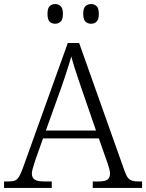

<svg xmlns="http://www.w3.org/2000/svg" viewBox="-22 -926 720 946"><path d="M-2 0V-32H19Q40 -32 51.5 -36.5Q63 -41 71.5 -55Q80 -69 90 -96L312 -714H368L592 -83Q600 -61 608 -50.5Q616 -40 628 -36Q640 -32 661 -32H678V0H435V-32H463Q496 -32 508 -41.5Q520 -51 520 -71Q520 -80 517 -92Q514 -104 510 -116Q506 -128 503 -136L465 -244H190L153 -140Q150 -131 146 -118Q142 -105 138.5 -92.5Q135 -80 135 -71Q135 -51 148.5 -41.5Q162 -32 196 -32H233V0ZM204 -283H451L382 -483Q373 -511 362.5 -540.5Q352 -570 343.5 -598Q335 -626 329 -648Q324 -628 315.5 -602Q307 -576 298 -547.5Q289 -519 279 -492ZM427 -809Q410 -809 399 -819.5Q388 -830 388 -858Q388 -885 399 -895.5Q410 -906 427 -906Q443 -906 454 -895.5Q465 -885 465 -858Q465 -830 454 -819.5Q443 -809 427 -809ZM250 -809Q233 -809 222.5 -819.5Q212 -830 212 -858Q212 -885 222.5 -895.5Q233 -906 250 -906Q266 -906 277 -895.5Q288 -885 288 -858Q288 -830 277 -819.5Q266 -809 250 -809Z"/></svg>

Font: Noto Serif Thai Light
Style: Regular
Weight: 300
Version: Version 2.001